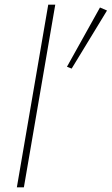

<svg xmlns="http://www.w3.org/2000/svg" viewBox="-20 -800 477 820"><path d="M186 -780 52 0H82L216 -780ZM407 -768 266 -515 286 -507 437 -755Z"/></svg>

Font: Jost ExtraLight
Style: Italic
Weight: 250
Italic angle: -5°
Version: Version 3.710